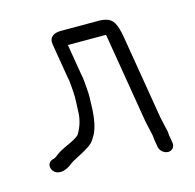

<svg xmlns="http://www.w3.org/2000/svg" viewBox="-82 -567 692 682"><g transform="rotate(-15 264.0 -226.0)"><path d="M478.7 3.5 474.1 -24C473.4 -27.9 473 -32.5 472.7 -37.9L472.7 -38.8L460.3 -94.5L409.5 -399.7C405.1 -426.4 400 -445.5 392.2 -458.8C381.6 -477.5 360 -483 337.2 -483H198.2C172.9 -483 153.3 -471.8 157.9 -444.5L178.9 -318.1L179.1 -317.6C183.4 -300 183.1 -283.8 185.2 -262.4C187.2 -241.3 184.3 -213.2 184.1 -192.1C183.5 -162.6 175.6 -135.6 160.3 -111C158.4 -107.9 146.4 -98.7 122.6 -87.8C97.5 -76.6 80.7 -67.7 71 -59.4C63.6 -53.2 57.6 -50.5 54.2 -50.1L53.2 -49.9L52.1 -49.6C38.3 -45 31.8 -32.2 38 -17.5C46.6 2.2 67.6 2.4 78.8 -0.4C91.8 -3.7 103.1 -10.8 109.2 -15.9C116.3 -21.7 126.5 -27.9 139.9 -34.2C176.4 -52.8 197.4 -66.1 205.1 -79.6C208.5 -85.5 211.8 -90.8 215 -95.7L215.3 -96.2L215.6 -96.7C226.5 -118.8 232.6 -147.6 234.4 -182.7C236.2 -217.2 236.6 -241 235.1 -255.7C233 -277.2 233.4 -294.4 227.8 -318.4L209.6 -428H346.3C347.4 -428 347.9 -428 349.3 -427.9C349.3 -427.8 349.8 -426.3 350.5 -424.1L405.5 -93.5L417.4 -40.2C417.6 -35.8 418.4 -28.3 419.1 -23.9L423.7 3.5C426.2 18.5 440.7 31 455.8 31C470.8 31 481.2 18.5 478.7 3.5Z"/></g></svg>

Font: MewTooHand
Style: BdCondLta
Weight: 400
Designer: Mew Too, Robert Jablonski
Version: Version 0.77